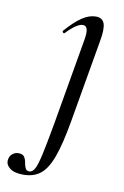

<svg xmlns="http://www.w3.org/2000/svg" viewBox="-171 -442 492 764"><g transform="rotate(10 75.0 -60.0)"><path d="M-22 275Q-59 275 -77 260.5Q-95 246 -92 227Q-90 211 -79 202.5Q-68 194 -55 194Q-38 194 -31.5 203.5Q-25 213 -23 226Q-21 239 -16.5 248.5Q-12 258 -1 258Q13 258 22 240Q31 222 40.5 178Q50 134 64 56L125 -297Q135 -353 109 -353Q85 -353 43 -309Q40 -305 36 -309.5Q32 -314 35 -317Q70 -357 98.5 -376Q127 -395 154 -395Q181 -395 188.5 -373Q196 -351 187 -302L129 33Q113 125 94 178Q75 231 47.5 253Q20 275 -22 275Z"/></g></svg>

Font: Cormorant Garamond Light Medium
Style: Italic
Weight: 500
Italic angle: -10°
Version: Version 4.001